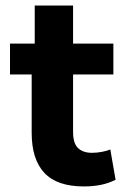

<svg xmlns="http://www.w3.org/2000/svg" viewBox="-20 -660 460 691"><path d="M282 11Q185 11 139.5 -38Q94 -87 94 -182V-392H16V-503H105V-640H243V-503H388V-392H243V-185Q243 -144 261 -127Q279 -110 311 -110Q329 -110 347 -113.5Q365 -117 377 -122L396 -13Q370 0 342 5.5Q314 11 282 11Z"/></svg>

Font: Nunito Sans 7pt Condensed ExtraBold
Style: Regular
Weight: 800
Width: 3
Designer: Vernon Adams
Foundry: Vernon Adams
Version: Version 3.101;gftools[0.9.27]